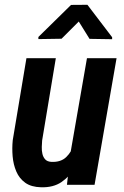

<svg xmlns="http://www.w3.org/2000/svg" viewBox="-20 -771 516 801"><path d="M273.9 -132.3 342.8 -528.3H466.3L374.5 0H259.3ZM304.2 -237.3 336.4 -238.8Q332 -197.8 321.5 -153.8Q311 -109.9 290.5 -72Q270 -34.2 236.1 -11.2Q202.1 11.7 151.4 10.3Q110.4 9.3 85.4 -8.5Q60.5 -26.4 48.1 -55.4Q35.6 -84.5 32.7 -118.9Q29.8 -153.3 33.2 -186.5L90.3 -528.3H212.9L155.8 -185.1Q154.8 -173.3 154.3 -158Q153.8 -142.6 157 -128.9Q160.2 -115.2 168.7 -106Q177.2 -96.7 194.3 -95.7Q233.9 -93.8 256.6 -116Q279.3 -138.2 290 -172.1Q300.8 -206.1 304.2 -237.3ZM344.7 -751 447.8 -615.7V-607.4L353.5 -608.9L308.6 -681.2L236.8 -609.4L140.1 -607.9V-616.7L276.4 -750.5Z"/></svg>

Font: Roboto Condensed SemiBold
Style: Italic
Weight: 600
Italic angle: -12°
Designer: Christian Robertson
Foundry: Google
Version: Version 3.008; 2023